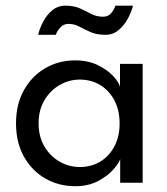

<svg xmlns="http://www.w3.org/2000/svg" viewBox="-20 -631 578 663"><path d="M395 0V-81.4Q391.4 -68.9 372 -46.4Q352.6 -23.9 319 -6Q285.4 12 239.4 12Q182.9 12 136.5 -14.6Q90.1 -41.3 62.7 -90.1Q35.3 -138.9 35.3 -205Q35.3 -271.1 62.7 -319.9Q90.1 -368.7 136.5 -395.6Q182.9 -422.5 239.4 -422.5Q284.8 -422.5 318.1 -406Q351.4 -389.4 371.2 -368Q390.9 -346.6 394.4 -331.4V-410.5H472.6V0ZM113.3 -205Q113.3 -158.7 133.6 -124.8Q153.9 -90.9 186.4 -72.6Q218.9 -54.3 255.3 -54.3Q294.9 -54.3 326 -72.9Q357.1 -91.6 375 -125.5Q393 -159.4 393 -205Q393 -250.6 375 -284.5Q357.1 -318.4 326 -337.3Q294.9 -356.2 255.3 -356.2Q218.9 -356.2 186.4 -337.7Q153.9 -319.1 133.6 -285.2Q113.3 -251.3 113.3 -205ZM216.5 -548.6Q199.5 -548.6 188.1 -535.8Q176.7 -523 172.6 -510.8H111.8Q116.6 -532.6 128.8 -555.8Q141 -579 160.2 -595.2Q179.4 -611.4 205.3 -611.4Q235.9 -611.4 256.5 -601.9Q277.1 -592.4 295.2 -582.8Q313.4 -573.3 336.1 -573.3Q354.1 -573.3 364.6 -586.3Q375.1 -599.4 378.2 -611.4H439.1Q433.9 -589.9 421.4 -566.6Q408.9 -543.2 389.4 -527Q369.9 -510.8 344.1 -510.8Q313.5 -510.8 292.4 -520.3Q271.3 -529.9 253.8 -539.2Q236.2 -548.6 216.5 -548.6Z"/></svg>

Font: League Spartan Extralight
Style: Regular
Weight: 200
Foundry: The League of Moveable Type
Version: Version 2.300; ttfautohint (v1.8.3)